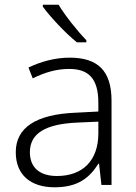

<svg xmlns="http://www.w3.org/2000/svg" viewBox="-20 -786 576 816"><path d="M229 -766H162V-758C191 -717 257 -646 307 -606H347V-615C309 -654 255 -722 229 -766ZM276 -541C212 -541 151 -523 101 -499L119 -453C170 -478 219 -493 274 -493C355 -493 398 -454 398 -349V-312L301 -307C135 -300 47 -245 47 -139C47 -43 110 10 212 10C311 10 360 -30 398 -90H401L411 0H454V-358C454 -485 396 -541 276 -541ZM308 -265 398 -269V-217C397 -105 333 -38 222 -38C150 -38 107 -73 107 -139C107 -219 173 -259 308 -265Z"/></svg>

Font: Noto Sans Kannada Light
Style: Regular
Weight: 300
Designer: Jelle Bosma - Monotype Design Team
Foundry: Monotype Imaging Inc.
Version: Version 2.005